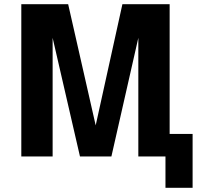

<svg xmlns="http://www.w3.org/2000/svg" viewBox="-20 -749 975 919"><path d="M231.9 -567.9V0H82V-729H306.2L438 -148.9L565.9 -729H792V-107.9H901.9V149.9H772V0H642.1V-567.9L513.2 0H362.8Z"/></svg>

Font: Miedinger*
Style: Bold
Weight: 700
Version: Version 001.000